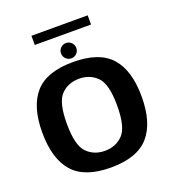

<svg xmlns="http://www.w3.org/2000/svg" viewBox="-145 -919 930 1033"><g transform="rotate(-20 320.0 -402.0)"><path d="M314 4.5Q464.5 4.5 531.5 -72Q598.5 -148.5 598.5 -298.5Q598.5 -448 531.5 -523.5Q464.5 -599 314 -599Q163.5 -599 96.5 -523.5Q29.5 -448 29.5 -298.5Q29.5 -148.5 96.5 -72Q163.5 4.5 314 4.5ZM314 -91Q251 -91 210.5 -132.8Q170 -174.5 170 -298Q170 -420.5 210.5 -462Q251 -503.5 314 -503.5Q376.5 -503.5 417.2 -462Q458 -420.5 458 -298Q458 -174.5 417.2 -132.8Q376.5 -91 314 -91ZM314 -620.5Q332 -620.5 344.8 -633.2Q357.5 -646 357.5 -664.5Q357.5 -682.5 344.8 -695.2Q332 -708 314 -708Q296 -708 283 -695.2Q270 -682.5 270 -664.5Q270 -646 283 -633.2Q296 -620.5 314 -620.5ZM153 -755.5H475V-808H153Z"/></g></svg>

Font: Anybody UltraCondensed Thin SemiBold
Style: Regular
Weight: 600
Version: Version 1.111